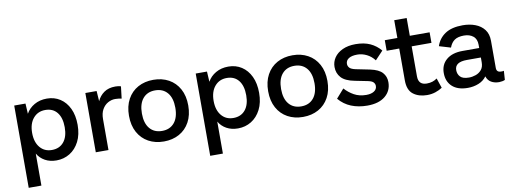

<svg xmlns="http://www.w3.org/2000/svg" viewBox="-65 -1026 4263 1595"><g transform="rotate(-10 2066.5 -228.0)"><path d="M70 194V-500H165L170 -413Q194 -457 240 -483.5Q286 -510 346 -510Q409 -510 457.5 -478.5Q506 -447 533.5 -389Q561 -331 561 -251Q561 -169 531 -110.5Q501 -52 450.5 -21Q400 10 338 10Q283 10 241.5 -13Q200 -36 177 -76V194ZM315 -82Q379 -82 415.5 -126Q452 -170 452 -250Q452 -330 416.5 -374.5Q381 -419 317 -419Q254 -419 215.5 -373.5Q177 -328 177 -250Q177 -173 214.5 -127.5Q252 -82 315 -82Z M670 0V-500H765L771 -413Q790 -456 828 -483Q866 -510 924 -510Q935 -510 948 -508.5Q961 -507 971 -503L959 -402Q948 -404 936 -406Q924 -408 905 -408Q873 -408 843.5 -391.5Q814 -375 795.5 -342.5Q777 -310 777 -261V0Z M1244 -510Q1317 -510 1373.5 -479Q1430 -448 1462 -389.5Q1494 -331 1494 -250Q1494 -169 1462 -110.5Q1430 -52 1373.5 -21Q1317 10 1244 10Q1171 10 1114.5 -21Q1058 -52 1026 -110.5Q994 -169 994 -250Q994 -331 1026 -389.5Q1058 -448 1114.5 -479Q1171 -510 1244 -510ZM1244 -421Q1178 -421 1140.5 -376.5Q1103 -332 1103 -250Q1103 -168 1140.5 -123.5Q1178 -79 1244 -79Q1310 -79 1347.5 -123.5Q1385 -168 1385 -250Q1385 -332 1347.5 -376.5Q1310 -421 1244 -421Z M1601 194V-500H1696L1701 -413Q1725 -457 1771 -483.5Q1817 -510 1877 -510Q1940 -510 1988.5 -478.5Q2037 -447 2064.5 -389Q2092 -331 2092 -251Q2092 -169 2062 -110.5Q2032 -52 1981.5 -21Q1931 10 1869 10Q1814 10 1772.5 -13Q1731 -36 1708 -76V194ZM1846 -82Q1910 -82 1946.5 -126Q1983 -170 1983 -250Q1983 -330 1947.5 -374.5Q1912 -419 1848 -419Q1785 -419 1746.5 -373.5Q1708 -328 1708 -250Q1708 -173 1745.5 -127.5Q1783 -82 1846 -82Z M2418 -510Q2491 -510 2547.5 -479Q2604 -448 2636 -389.5Q2668 -331 2668 -250Q2668 -169 2636 -110.5Q2604 -52 2547.5 -21Q2491 10 2418 10Q2345 10 2288.5 -21Q2232 -52 2200 -110.5Q2168 -169 2168 -250Q2168 -331 2200 -389.5Q2232 -448 2288.5 -479Q2345 -510 2418 -510ZM2418 -421Q2352 -421 2314.5 -376.5Q2277 -332 2277 -250Q2277 -168 2314.5 -123.5Q2352 -79 2418 -79Q2484 -79 2521.5 -123.5Q2559 -168 2559 -250Q2559 -332 2521.5 -376.5Q2484 -421 2418 -421Z M2960 10Q2885 10 2824.5 -14.5Q2764 -39 2721 -90L2787 -165Q2820 -128 2864 -103.5Q2908 -79 2967 -79Q3008 -79 3032.5 -95Q3057 -111 3057 -139Q3057 -156 3045 -169.5Q3033 -183 2998 -190L2893 -211Q2813 -226 2779.5 -263Q2746 -300 2746 -353Q2746 -396 2770 -431.5Q2794 -467 2840 -488.5Q2886 -510 2950 -510Q3022 -510 3073 -486.5Q3124 -463 3161 -419L3094 -348Q3067 -384 3028.5 -403Q2990 -422 2950 -422Q2902 -422 2877 -405.5Q2852 -389 2852 -361Q2852 -342 2865 -327.5Q2878 -313 2915 -305L3034 -281Q3105 -266 3135 -233Q3165 -200 3165 -152Q3165 -79 3111 -34.5Q3057 10 2960 10Z M3565 -112 3593 -29Q3568 -12 3535 -1Q3502 10 3464 10Q3394 10 3348 -25Q3302 -60 3302 -142V-411H3196V-500H3302V-650H3407V-500H3574V-411H3407V-158Q3407 -85 3478 -85Q3505 -85 3526 -92Q3547 -99 3565 -112Z M3957 -327Q3957 -376 3927 -400Q3897 -424 3850 -424Q3799 -424 3770.5 -404.5Q3742 -385 3727 -344L3630 -373Q3651 -437 3706 -473.5Q3761 -510 3854 -510Q3912 -510 3959.5 -492Q4007 -474 4035.5 -437Q4064 -400 4064 -342V-113Q4064 -76 4102 -76Q4108 -76 4114.5 -76Q4121 -76 4126 -78L4121 -2Q4103 7 4072 8Q4033 8 4005 -8.5Q3977 -25 3966 -59Q3941 -24 3898.5 -7Q3856 10 3808 10Q3723 10 3677 -32Q3631 -74 3631 -146Q3631 -217 3680.5 -258.5Q3730 -300 3816 -300H3957ZM3832 -73Q3860 -73 3889 -83Q3918 -93 3937.5 -116.5Q3957 -140 3957 -180V-220H3839Q3737 -220 3737 -152Q3737 -118 3758.5 -95.5Q3780 -73 3832 -73Z"/></g></svg>

Font: Prodigy Sans Medium
Style: Regular
Weight: 500
Designer: Wei Huang
Foundry: Wei Huang
Version: Version 1.003; ttfautohint (v1.8.3)